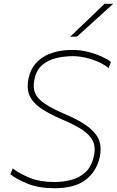

<svg xmlns="http://www.w3.org/2000/svg" viewBox="-20 -990 621 1019"><path d="M269 9Q185 9 125.8 -15.2Q66.5 -39.5 35 -65L47 -96Q89 -65.5 141.5 -44.8Q194 -24 269 -24Q313 -24 356.8 -34.8Q400.5 -45.5 433.5 -75.8Q466.5 -106 479 -165Q482.5 -181.5 482.5 -196.5Q482.5 -223.5 471.5 -244.5Q454 -277.5 413.2 -303.5Q372.5 -329.5 312 -355Q239 -386 195.2 -416.5Q151.5 -447 136 -485Q127 -506.5 127 -533.5Q127 -553 132 -576Q147 -647.5 207.5 -686.2Q268 -725 367 -725Q407.5 -725 448.2 -714.5Q489 -704 521.2 -689Q553.5 -674 569 -661L556 -629Q531.5 -649 498.5 -663Q465.5 -677 431 -684.5Q396.5 -692 367 -692Q323.5 -692 280.5 -682.2Q237.5 -672.5 205.5 -646Q173.5 -619.5 163 -570Q159 -551.5 159 -535.5Q159 -513 167 -495Q180.5 -464 220.2 -438Q260 -412 330 -382Q409.5 -348 451.8 -314Q494 -280 507 -242.5Q514 -221 514 -197Q514 -178.5 510 -159Q493.5 -81 435.2 -36Q377 9 269 9ZM352 -795Q399.5 -840 444.5 -883Q489 -926 535 -970H581Q532.5 -926 485 -883Q437.5 -839.5 389 -796Z"/></svg>

Font: Heraclito Thin
Style: Italic
Weight: 100
Italic angle: -12°
Designer: Kostas Bartsokas (font) & Cristiano Sobral (main changes)
Foundry: Kostas Bartsokas (font) & Cristiano Sobral (main changes)
Version: Version 1.00;July 8, 2020;FontCreator 13.0.0.2655 64-bit